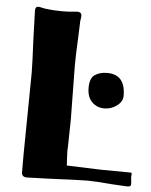

<svg xmlns="http://www.w3.org/2000/svg" viewBox="-52 -746 627 798"><g transform="rotate(5 262.0 -347.0)"><path d="M252 -596Q248 -514 248 -473L250 -322Q251 -286 251 -248L249 -139L248 -119L249 -91L251 -56L394 -51L513 -50H515Q521 -50 522 -48Q523 -46 522.5 -42.5Q522 -39 522 -37Q521 -33 522.5 -22Q524 -11 524 -2Q524 5 519 7Q514 9 506.5 8.5Q499 8 495 8L442 5Q372 -1 343 -1Q311 -1 181 5L90 8Q68 8 68 -12V-90L72 -425Q72 -463 67 -563L63 -686Q63 -703 76 -703Q81 -703 93 -700Q105 -697 112 -697Q140 -693 179 -693Q206 -693 230 -696Q245 -698 251 -694Q257 -690 257 -681Q257 -674 255.5 -666.5Q254 -659 254 -650ZM461 -365Q461 -341 437.5 -323.5Q414 -306 385 -306Q355 -306 334 -326.5Q313 -347 313 -386Q313 -426 333.5 -440Q354 -454 385 -454Q461 -454 461 -365Z"/></g></svg>

Font: Barrio
Style: Regular
Weight: 400
Designer: Pablo Cosgaya & Sergio Jimenez
Foundry: Pablo Cosgaya & Sergio Jimenez
Version: Version 1.005